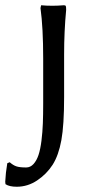

<svg xmlns="http://www.w3.org/2000/svg" viewBox="-63 -460 355 734"><path d="M182.1 -251V-88.9Q182.1 18.1 171.6 75.9Q161.1 133.8 138.2 169.9Q115.2 205.6 79.1 229.7Q43 253.9 1 253.9Q-27.3 253.9 -42 244.1L-43 234.9Q-41.5 201.2 -35.2 164.1L-25.9 160.2Q-12.7 171.9 -0.2 176Q12.2 180.2 37.1 180.2Q53.2 180.2 65.2 167Q77.1 153.8 84.2 132.6Q91.3 111.3 95.5 78.1Q99.6 44.9 100.8 12Q102.1 -21 102.1 -64.9V-235.8Q102.1 -354 91.8 -429.2L94.2 -439.9Q113.8 -438 137.2 -438Q156.7 -438 181.2 -439.9Q187 -439.9 188.5 -437Q189.9 -434.1 189.9 -421.9Q182.1 -340.3 182.1 -251Z"/></svg>

Font: Linear Smooth Low Contrast
Style: Regular
Weight: 500
Designer: Philipp H. Poll, Flanker
Foundry: Philipp H. Poll, reworked by Flanker
Version: Version 1.010 | FøM Fix